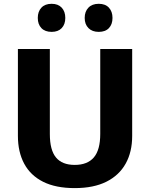

<svg xmlns="http://www.w3.org/2000/svg" viewBox="-20 -965 778 995"><path d="M367.2 9.8Q269 9.8 203.6 -22.9Q138.2 -55.7 105.5 -116.5Q72.8 -177.2 72.8 -261.2V-710.9H238.3V-270.5Q238.3 -187 270.3 -148.7Q302.2 -110.4 367.2 -110.4Q433.1 -110.4 466.3 -149.2Q499.5 -188 499.5 -271V-710.9H665V-260.7Q665 -177.7 631.3 -117.2Q597.7 -56.6 531.5 -23.4Q465.3 9.8 367.2 9.8ZM491.7 -799.8Q458 -799.8 438.5 -819.3Q418.9 -838.9 418.9 -872.1Q418.9 -905.3 438.2 -925.3Q457.5 -945.3 491.7 -945.3Q525.9 -945.3 544.4 -925.3Q563 -905.3 563 -872.1Q563 -838.9 544.4 -819.3Q525.9 -799.8 491.7 -799.8ZM247.6 -799.8Q213.4 -799.8 194.6 -819.3Q175.8 -838.9 175.8 -872.1Q175.8 -905.3 194.6 -925.3Q213.4 -945.3 247.6 -945.3Q281.2 -945.3 299.8 -925.3Q318.4 -905.3 318.4 -872.1Q318.4 -838.9 299.8 -819.3Q281.2 -799.8 247.6 -799.8Z"/></svg>

Font: Comme
Style: Bold
Weight: 700
Version: Version 1.000;gftools[0.9.27]